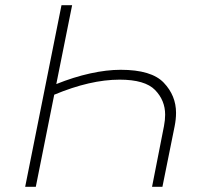

<svg xmlns="http://www.w3.org/2000/svg" viewBox="-20 -720 764 740"><path d="M612 -234Q616.5 -257.5 616.5 -278Q616.5 -333 577.8 -373Q539 -413 441 -413Q328 -413 189 -355L118 0H77L217 -700H258L197 -396Q264 -423 327.5 -437Q391 -451 445 -451Q564 -451 611.2 -401.2Q658.5 -351.5 658.5 -285Q658.5 -260.5 653 -233L606 0H566Z"/></svg>

Font: Argentum Sans ExtraLight
Style: Italic
Weight: 200
Italic angle: -11°
Designer: Julieta Ulanovsky (font), Cristiano Sobral (main changes and remaster)
Foundry: Julieta Ulanovsky (font), Cristiano Sobral (main changes and remaster)
Version: Version 2.007;June 15, 2022;FontCreator 14.0.0.2814 64-bit; 